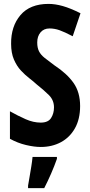

<svg xmlns="http://www.w3.org/2000/svg" viewBox="-20 -744 463 985"><path d="M391 -200Q391 -133 364.5 -86Q338 -39 292.5 -14.5Q247 10 189 10Q156 10 113.5 0Q71 -10 31 -32V-173Q72 -150 111.5 -132.5Q151 -115 189 -115Q227 -115 242 -138.5Q257 -162 257 -193Q257 -230 231 -256Q205 -282 167 -312Q152 -326 130.5 -342.5Q109 -359 87.5 -382Q66 -405 51.5 -438.5Q37 -472 37 -519Q36 -609 85 -666.5Q134 -724 229 -724Q263 -724 302 -713Q341 -702 393 -676L353 -558Q311 -580 285.5 -589Q260 -598 234 -598Q205 -598 188 -578Q171 -558 171 -526Q171 -499 180 -481Q189 -463 209 -447Q229 -431 259 -409Q323 -367 357 -319Q391 -271 391 -200ZM272 71Q259 108 242 147Q225 186 207 221H124V208Q127 191 131.5 164.5Q136 138 140.5 110.5Q145 83 147 61H272Z"/></svg>

Font: Noto Sans Telugu ExtraCondensed
Style: Bold
Weight: 700
Width: 2
Designer: Jelle Bosma - Monotype Design Team
Foundry: Monotype Imaging Inc.
Version: Version 2.005; ttfautohint (v1.8.4.7-5d5b)